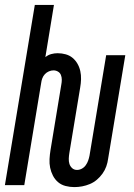

<svg xmlns="http://www.w3.org/2000/svg" viewBox="-28 -755 548 783"><path d="M275 8Q257 8 239.5 3.5Q222 -1 209 -12Q196 -23 188 -38.5Q180 -54 176.5 -71Q173 -88 174 -106.5Q175 -125 178 -143L222 -410Q224 -420 224 -430Q224 -440 220.5 -449Q217 -458 208.5 -463Q200 -468 190 -468Q190 -468 190 -468Q190 -468 190 -468Q181 -468 171.5 -464Q162 -460 155 -452.5Q148 -445 144.5 -435.5Q141 -426 140 -417L71 0H-8L114 -735H192L157 -522Q168 -531 181 -534.5Q194 -538 207 -538Q224 -538 240 -533.5Q256 -529 268 -519Q280 -509 288 -495Q296 -481 299.5 -465Q303 -449 302.5 -432Q302 -415 299 -398L255 -132Q253 -120 252.5 -108.5Q252 -97 255 -87Q258 -77 266 -69.5Q274 -62 286 -62Q296 -62 305.5 -67Q315 -72 321.5 -81Q328 -90 331.5 -100Q335 -110 337 -120L405 -530H483L413 -108Q411 -92 405.5 -76.5Q400 -61 390 -47Q380 -33 367 -22Q354 -11 338.5 -4.5Q323 2 307 5Q291 8 275 8Z"/></svg>

Font: Iosevka Curly Oblique
Style: Regular
Weight: 400
Italic angle: -9°
Monospace: yes
Designer: Belleve Invis
Foundry: Belleve Invis
Version: Version 11.1.0; ttfautohint (v1.8.3)